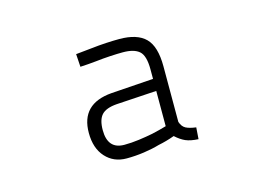

<svg xmlns="http://www.w3.org/2000/svg" viewBox="-51 -746 620 447"><g transform="rotate(-15 259.0 -522.5)"><path d="M345 -437Q349 -425 357.5 -420.5Q366 -416 382 -414L380 -386Q361 -387 349.5 -392Q338 -397 326 -408Q307 -401 287 -397Q270 -392 249 -389Q228 -386 207 -386Q176 -386 156.5 -407.5Q137 -429 137 -466Q137 -536 212 -542L314 -549V-572Q314 -605 301.5 -616Q289 -627 262 -627Q249 -627 231.5 -626Q214 -625 197 -623Q178 -621 158 -620L156 -651Q176 -653 195 -655Q212 -657 230 -658Q248 -659 262 -659Q305 -659 325 -639Q345 -619 345 -571ZM217 -514Q191 -512 180.5 -500.5Q170 -489 170 -464Q170 -418 210 -418Q227 -418 245.5 -420.5Q264 -423 279 -426Q297 -430 314 -435V-520Z"/></g></svg>

Font: Panefresco 600wt
Style: Regular
Weight: 600
Designer: Campivisivi
Foundry: Campivisivi & Chank Co
Version: Version 1.001